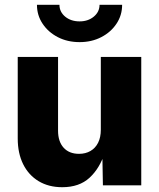

<svg xmlns="http://www.w3.org/2000/svg" viewBox="-20 -781 670 809"><path d="M242.2 7.8Q185.1 7.8 142.8 -17.6Q100.6 -43 77.6 -89.1Q54.7 -135.3 54.7 -197.3V-541H224.6V-230.5Q224.6 -184.6 248 -158.7Q271.5 -132.8 313 -132.8Q340.3 -132.8 361.1 -144.8Q381.8 -156.7 393.3 -179.4Q404.8 -202.1 404.8 -234.4V-541H575.2V0H413.6L411.1 -137.7H421.4Q400.4 -71.8 357.2 -32Q314 7.8 242.2 7.8ZM315.4 -603.5Q264.2 -603.5 223.6 -624.5Q183.1 -645.5 159.4 -681.2Q135.7 -716.8 135.7 -760.7H230.5Q230.5 -731 254.6 -710.9Q278.8 -690.9 315.4 -690.9Q351.1 -690.9 375.2 -710.9Q399.4 -731 399.4 -760.7H494.6Q494.6 -716.8 470.9 -681.2Q447.3 -645.5 406.7 -624.5Q366.2 -603.5 315.4 -603.5Z"/></svg>

Font: Inter 17pt ExtraBold
Style: Regular
Weight: 800
Version: Version 4.001;git-66647c0bb